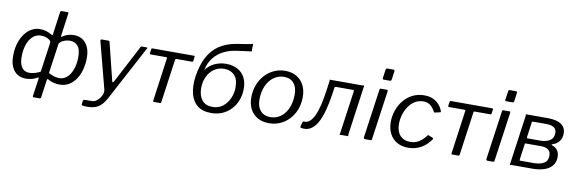

<svg xmlns="http://www.w3.org/2000/svg" viewBox="-60 -1264 5816 1940"><g transform="rotate(10 2848.5 -294.0)"><path d="M321 165Q311 165 312 152L338 -31Q339 -38 335.5 -40Q332 -42 324 -37Q298 -21 268.5 -14Q239 -7 207 -7Q158 -7 120 -32Q82 -57 61.5 -107Q41 -157 45 -233Q47 -295 64.5 -348Q82 -401 111.5 -441Q141 -481 181 -503Q221 -525 269 -525Q297 -525 327 -517Q357 -509 390 -489Q401 -482 402 -491L435 -728Q437 -742 451 -742H509Q521 -742 519 -728L486 -491Q485 -486 488.5 -485.5Q492 -485 498 -489Q526 -508 555 -516.5Q584 -525 615 -525Q667 -525 705.5 -499Q744 -473 764.5 -422.5Q785 -372 781 -297Q778 -238 762 -185.5Q746 -133 717 -93Q688 -53 648 -30Q608 -7 557 -7Q532 -7 500.5 -13Q469 -19 438 -37Q431 -41 427 -40Q423 -39 422 -31L396 152Q394 165 382 165ZM234 -71Q261 -71 292 -80Q323 -89 347 -103L390 -406Q392 -420 377.5 -433Q363 -446 339 -454Q315 -462 289 -462Q240 -462 205.5 -431.5Q171 -401 152 -350Q133 -299 131 -237Q127 -157 154 -114Q181 -71 234 -71ZM541 -71Q576 -71 604 -89Q632 -107 651.5 -138Q671 -169 682 -209.5Q693 -250 695 -295Q698 -387 667 -424.5Q636 -462 585 -462Q558 -462 533 -453.5Q508 -445 492 -432Q476 -419 474 -405L431 -103Q464 -86 491 -78.5Q518 -71 541 -71Z M869 165Q841 165 826 163Q811 161 812 152L817 113Q818 106 825.5 103Q833 100 850 100H910Q932 100 952 85.5Q972 71 987.5 50Q1003 29 1009.5 6.5Q1016 -16 1012 -33L887 -511Q883 -530 898 -530H966Q977 -530 979 -521L1075 -133Q1077 -123 1082 -123Q1087 -123 1094 -135L1294 -517Q1297 -524 1301 -527Q1305 -530 1310 -530H1358Q1371 -530 1363 -518L1063 45Q1044 80 1023.5 103.5Q1003 127 979.5 140.5Q956 154 929 159.5Q902 165 869 165Z M1834 -467H1673Q1664 -467 1663 -459L1600 -10Q1599 0 1589 0H1525Q1515 0 1517 -10L1579 -457Q1580 -463 1578 -465Q1576 -467 1571 -467H1410Q1400 -467 1401 -478L1407 -520Q1408 -530 1418 -530H1843Q1854 -530 1852 -521L1846 -478Q1846 -467 1834 -467Z M2114 10Q2025 10 1972.5 -31.5Q1920 -73 1901 -148Q1882 -223 1895 -324L1937 -402L1967 -401Q2006 -455 2062 -480.5Q2118 -506 2177 -506Q2246 -506 2296 -479.5Q2346 -453 2373 -401.5Q2400 -350 2397 -274Q2395 -217 2374.5 -166Q2354 -115 2317.5 -75.5Q2281 -36 2229.5 -13Q2178 10 2114 10ZM2116 -53Q2179 -53 2222.5 -87.5Q2266 -122 2289.5 -175.5Q2313 -229 2313 -285Q2313 -373 2273.5 -413Q2234 -453 2169 -453Q2111 -453 2067 -423Q2023 -393 1997.5 -340.5Q1972 -288 1972 -220Q1972 -144 2008.5 -98.5Q2045 -53 2116 -53ZM1957 -343 1895 -324Q1913 -445 1956.5 -527Q2000 -609 2072.5 -657.5Q2145 -706 2249 -723Q2290 -729 2325.5 -734.5Q2361 -740 2396 -747Q2404 -749 2407.5 -752Q2411 -755 2412 -751L2410 -690Q2411 -684 2412.5 -679.5Q2414 -675 2410 -674Q2363 -668 2329 -663.5Q2295 -659 2253 -653Q2186 -643 2128.5 -614.5Q2071 -586 2029.5 -535Q1988 -484 1971 -407Z M2708 10Q2640 10 2590 -18Q2540 -46 2513.5 -97.5Q2487 -149 2487 -216Q2487 -286 2510 -345.5Q2533 -405 2573 -448.5Q2613 -492 2666.5 -516Q2720 -540 2779 -540Q2848 -540 2897 -511Q2946 -482 2972.5 -430Q2999 -378 2999 -309Q2999 -217 2960 -144.5Q2921 -72 2855 -31Q2789 10 2708 10ZM2711 -53Q2769 -53 2815 -86Q2861 -119 2887.5 -179Q2914 -239 2914 -322Q2914 -395 2878.5 -436.5Q2843 -478 2777 -478Q2721 -478 2674 -444.5Q2627 -411 2599.5 -350.5Q2572 -290 2572 -208Q2572 -136 2608.5 -94.5Q2645 -53 2711 -53Z M3034 0Q3026 -3 3028 -11L3040 -61Q3042 -69 3051 -68Q3085 -64 3112 -87.5Q3139 -111 3160 -156.5Q3181 -202 3196 -266.5Q3211 -331 3222 -408L3237 -514Q3238 -522 3236.5 -526Q3235 -530 3239 -530H3575Q3582 -530 3585.5 -532Q3589 -534 3590 -530L3518 -16Q3518 -9 3519 -4.5Q3520 0 3516 0H3447Q3441 0 3437 2Q3433 4 3432 0L3496 -453Q3496 -461 3495 -465Q3494 -469 3497 -469H3315Q3309 -469 3304.5 -467Q3300 -465 3299 -469L3288 -393Q3275 -302 3254.5 -225Q3234 -148 3204.5 -93.5Q3175 -39 3133 -14Q3091 11 3034 0Z M3762 -14Q3761 -5 3758 -2.5Q3755 0 3744 0H3693Q3684 0 3680.5 -4.5Q3677 -9 3678 -17L3749 -519Q3750 -526 3752 -528Q3754 -530 3760 -530H3823Q3829 -530 3831.5 -526Q3834 -522 3833 -515ZM3854 -642Q3852 -633 3849 -629Q3846 -625 3835 -625H3774Q3766 -625 3763.5 -630.5Q3761 -636 3763 -644L3775 -727Q3777 -742 3790 -742H3855Q3860 -742 3863.5 -737Q3867 -732 3865 -724Z M4207 -540Q4260 -540 4297.5 -522.5Q4335 -505 4360 -476Q4385 -447 4398 -411Q4400 -406 4399 -403.5Q4398 -401 4393 -399L4338 -387Q4334 -386 4331.5 -389.5Q4329 -393 4326 -399Q4310 -426 4293 -443.5Q4276 -461 4256 -469.5Q4236 -478 4210 -478Q4159 -478 4120.5 -454Q4082 -430 4056 -390.5Q4030 -351 4016.5 -304.5Q4003 -258 4003 -211Q4003 -136 4041 -94Q4079 -52 4146 -52Q4195 -52 4234 -75.5Q4273 -99 4309 -148Q4314 -153 4321 -149L4361 -133Q4365 -132 4367 -127.5Q4369 -123 4366 -116Q4348 -91 4325 -67.5Q4302 -44 4273 -27Q4244 -10 4210 0Q4176 10 4136 10Q4069 10 4020 -18Q3971 -46 3944.5 -97.5Q3918 -149 3918 -217Q3918 -277 3937.5 -334.5Q3957 -392 3994.5 -438.5Q4032 -485 4085.5 -512.5Q4139 -540 4207 -540Z M4895 -467H4734Q4725 -467 4724 -459L4661 -10Q4660 0 4650 0H4586Q4576 0 4578 -10L4640 -457Q4641 -463 4639 -465Q4637 -467 4632 -467H4471Q4461 -467 4462 -478L4468 -520Q4469 -530 4479 -530H4904Q4915 -530 4913 -521L4907 -478Q4907 -467 4895 -467Z M5019 -14Q5018 -5 5015 -2.5Q5012 0 5001 0H4950Q4941 0 4937.5 -4.5Q4934 -9 4935 -17L5006 -519Q5007 -526 5009 -528Q5011 -530 5017 -530H5080Q5086 -530 5088.5 -526Q5091 -522 5090 -515ZM5111 -642Q5109 -633 5106 -629Q5103 -625 5092 -625H5031Q5023 -625 5020.5 -630.5Q5018 -636 5020 -644L5032 -727Q5034 -742 5047 -742H5112Q5117 -742 5120.5 -737Q5124 -732 5122 -724Z M5178 0 5250 -514Q5250 -522 5249 -526Q5248 -530 5252 -530H5478Q5568 -529 5613.5 -497Q5659 -465 5659 -405Q5659 -358 5635 -325Q5611 -292 5563 -277Q5559 -276 5558 -272.5Q5557 -269 5561 -268Q5599 -257 5619.5 -229.5Q5640 -202 5640 -159Q5640 -106 5611 -70.5Q5582 -35 5531.5 -18Q5481 -1 5417 0H5193Q5187 0 5183 2Q5179 4 5178 0ZM5419 -58Q5482 -60 5519 -82.5Q5556 -105 5556 -159Q5556 -204 5526 -222.5Q5496 -241 5439 -239H5307Q5300 -240 5296 -238Q5292 -236 5291 -239L5268 -74Q5267 -68 5268.5 -63Q5270 -58 5266 -58ZM5450 -293Q5505 -296 5540 -319.5Q5575 -343 5575 -396Q5575 -434 5546.5 -452Q5518 -470 5465 -469H5339Q5333 -469 5328.5 -467Q5324 -465 5323 -469L5301 -309Q5300 -302 5301.5 -297.5Q5303 -293 5299 -293Z"/></g></svg>

Font: Libre Franklin
Style: Italic
Weight: 400
Italic angle: -8°
Designer: Pablo Impallari, Rodrigo Fuenzalida, Nhung Nguyen
Foundry: Impallari Type
Version: Version 3.000